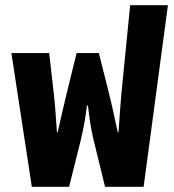

<svg xmlns="http://www.w3.org/2000/svg" viewBox="-20 -722 673 742"><path d="M103 0H247L292 -180C305 -235 311 -273 316 -314H320C325 -273 329 -233 342 -180L386 0H535L629 -702H483L449 -359C446 -316 442 -277 438 -211H435C422 -270 411 -323 401 -362L362 -517H276L238 -362C225 -308 216 -270 203 -211H200C196 -275 191 -336 188 -359L170 -517H24Z"/></svg>

Font: Noto Sans Thai UI Condensed Extra
Style: Regular
Weight: 800
Width: 3
Designer: Monotype Design Team
Foundry: Monotype Imaging Inc.
Version: Version 1.901